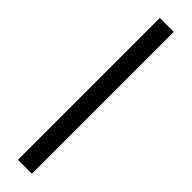

<svg xmlns="http://www.w3.org/2000/svg" viewBox="-321 -797 891 891"><g transform="rotate(45 124.5 -351.5)"><path d="M169 114V-817H78V114Z"/></g></svg>

Font: Advent Pro
Style: SemiBold
Weight: 600
Designer: Andreas Kalpakidis
Foundry: Andreas Kalpakidis
Version: Version 2.002 2008